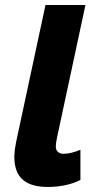

<svg xmlns="http://www.w3.org/2000/svg" viewBox="-20 -734 394 764"><path d="M171 10C218 10 266 0 300 -18V-138C276 -128 253 -122 232 -122C214 -122 202 -133 202 -151C202 -160 204 -172 207 -187L320 -714H161L48 -187C41 -156 37 -129 37 -110C37 -23 87 10 171 10Z"/></svg>

Font: Noto Sans SemiCondensed ExtraBold
Style: Italic
Weight: 800
Width: 4
Italic angle: -12°
Designer: Monotype Design Team
Foundry: Monotype Imaging Inc.
Version: Version 2.013